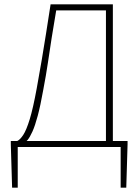

<svg xmlns="http://www.w3.org/2000/svg" viewBox="-20 -680 640 888"><path d="M36 188 30 -12V-28H570V-12L564 188H538V0H62V188ZM470 0V-632H240Q228 -563 219 -505Q210 -447 201.5 -389.5Q193 -332 180 -264Q167 -191 154.5 -144.5Q142 -98 130 -71.5Q118 -45 107.5 -32.5Q97 -20 86 -14L60 -28Q73 -34 87.5 -56Q102 -78 117.5 -128.5Q133 -179 150 -272Q163 -344 173 -402.5Q183 -461 192.5 -522Q202 -583 214 -660H502V0Z"/></svg>

Font: Source Code Pro ExtraLight
Style: Regular
Weight: 200
Monospace: yes
Designer: Paul D. Hunt, Teo Tuominen
Foundry: Adobe
Version: Version 1.026;hotconv 1.1.0;makeotfexe 2.6.0